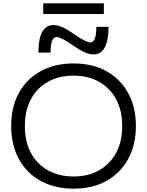

<svg xmlns="http://www.w3.org/2000/svg" viewBox="-20 -1120 881 1150"><path d="M420 10Q308 10 223.5 -36.5Q139 -83 93 -167.5Q47 -252 47 -365Q47 -479 93 -563Q139 -647 223.5 -693.5Q308 -740 420 -740Q534 -740 617.5 -693.5Q701 -647 747.5 -563Q794 -479 794 -365Q794 -252 747.5 -167.5Q701 -83 617.5 -36.5Q534 10 420 10ZM420 -63Q509 -63 574.5 -100.5Q640 -138 676 -205.5Q712 -273 712 -365Q712 -457 676 -524.5Q640 -592 574.5 -629.5Q509 -667 420 -667Q332 -667 266 -629.5Q200 -592 164.5 -524.5Q129 -457 129 -365Q129 -273 164.5 -205.5Q200 -138 266 -100.5Q332 -63 420 -63ZM539 -794Q515 -794 485.5 -807.5Q456 -821 414 -850Q382 -873 357 -885.5Q332 -898 318 -898Q301 -898 292 -875.5Q283 -853 283 -805H210Q210 -970 301 -970Q325 -970 355 -956.5Q385 -943 426 -914Q459 -891 483.5 -878.5Q508 -866 522 -866Q539 -866 548 -889Q557 -912 557 -959H630Q630 -794 539 -794ZM239 -1036V-1100H602V-1036Z"/></svg>

Font: M PLUS 2
Style: Regular
Weight: 400
Designer: Coji Morishita
Foundry: UNDERFOREST DESIGN
Version: Version 1.001